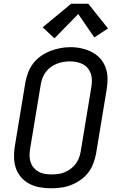

<svg xmlns="http://www.w3.org/2000/svg" viewBox="-20 -998 640 1026"><path d="M253 8Q223 8 193.5 3Q164 -2 138.5 -15Q113 -28 94 -49.5Q75 -71 65.5 -97.5Q56 -124 55 -154.5Q54 -185 59 -215L116 -560Q121 -586 131 -612Q141 -638 158.5 -660.5Q176 -683 200 -699.5Q224 -716 250 -726Q276 -736 303 -741Q330 -746 357 -746Q387 -746 416 -739.5Q445 -733 470.5 -720Q496 -707 515 -686Q534 -665 544 -638Q554 -611 554.5 -580.5Q555 -550 550 -520L493 -175Q488 -149 478 -123Q468 -97 450.5 -74.5Q433 -52 409 -35.5Q385 -19 359 -9Q333 1 306 4.5Q279 8 253 8ZM254 -66Q272 -66 289.5 -68Q307 -70 324 -77Q341 -84 356.5 -95Q372 -106 383.5 -121Q395 -136 401.5 -153Q408 -170 411 -187L468 -532Q471 -551 471 -569Q471 -587 465.5 -603.5Q460 -620 449 -633.5Q438 -647 422.5 -655Q407 -663 389.5 -666.5Q372 -670 353 -670Q335 -670 318 -667Q301 -664 284 -657.5Q267 -651 251.5 -639.5Q236 -628 225 -613.5Q214 -599 207.5 -582Q201 -565 198 -548L141 -203Q138 -185 138 -166.5Q138 -148 143.5 -131.5Q149 -115 160 -102Q171 -89 186 -80.5Q201 -72 218.5 -69Q236 -66 254 -66ZM271 -793 208 -852 360 -978H452L557 -846L484 -798L398 -923Z"/></svg>

Font: Iosevka Curly Extended Oblique
Style: Regular
Weight: 400
Width: 7
Italic angle: -9°
Monospace: yes
Designer: Belleve Invis
Foundry: Belleve Invis
Version: Version 11.1.0; ttfautohint (v1.8.3)